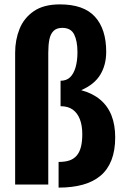

<svg xmlns="http://www.w3.org/2000/svg" viewBox="-20 -841 576 875"><path d="M247 14V-103Q277 -103 297 -110Q317 -117 330 -132.5Q343 -148 349 -172Q355 -196 355 -230Q355 -269 344 -297.5Q333 -326 311.5 -341.5Q290 -357 256 -357V-473Q283 -473 299.5 -489Q316 -505 324.5 -534.5Q333 -564 333 -603Q333 -654 318 -684Q303 -714 264 -714Q238 -714 224 -700Q210 -686 205 -661Q200 -636 200 -601V0H49V-601Q49 -659 69 -709Q89 -759 134 -790Q179 -821 253 -821Q362 -821 413 -764.5Q464 -708 464 -605Q464 -545 437 -500.5Q410 -456 350 -430Q402 -416 436.5 -387Q471 -358 488 -315Q505 -272 505 -215Q505 -155 488 -111.5Q471 -68 438.5 -40.5Q406 -13 358 0.5Q310 14 247 14Z"/></svg>

Font: Oswald SemiBold
Style: Regular
Weight: 600
Designer: Vernon Adams
Foundry: Vernon Adams
Version: Version 4.100; ttfautohint (v1.8.1.43-b0c9)